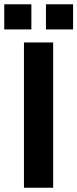

<svg xmlns="http://www.w3.org/2000/svg" viewBox="-58 -879 362 899"><path d="M54.2 0V-680.2H190.9V0ZM-38.1 -741.2V-858.9H88.9V-741.2ZM157.2 -741.2V-858.9H284.2V-741.2Z"/></svg>

Font: TASA Orbiter Deck
Style: Bold
Weight: 700
Designer: Weizhong Zhang
Version: Version 1.000;Glyphs 3.1.2 (3151)